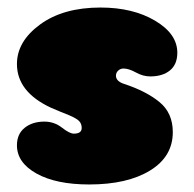

<svg xmlns="http://www.w3.org/2000/svg" viewBox="-20 -490 516 510"><path d="M217 0Q318 0 378.5 -37Q439 -74 439 -139Q439 -190 403.5 -219Q368 -248 310 -267Q288 -274 288 -289Q288 -297 294 -302.5Q300 -308 308 -308Q322 -308 341 -297.5Q360 -287 379 -287Q412 -287 431.5 -303Q451 -319 451 -350Q451 -400 392 -435Q333 -470 247 -470Q148 -470 86.5 -425Q25 -380 25 -320Q25 -246 115 -204Q126 -199 141 -193Q156 -187 164.5 -183.5Q173 -180 181.5 -175Q190 -170 193.5 -164Q197 -158 197 -150Q197 -135 176 -135Q165 -135 144.5 -151Q124 -167 98 -167Q66 -167 45.5 -150.5Q25 -134 25 -104Q25 -58 77 -29Q129 0 217 0Z"/></svg>

Font: Cherry Bomb
Style: Regular
Weight: 400
Designer: satsuyako
Foundry: satsuyako
Version: Version 4.0